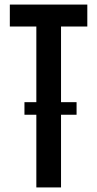

<svg xmlns="http://www.w3.org/2000/svg" viewBox="-20 -820 425 840"><path d="M139 0V-318H87V-373H139V-704H23V-800H362V-704H247V-373H315V-318H247V0Z"/></svg>

Font: Big Shoulders Display
Style: Bold
Weight: 700
Designer: Patric King
Foundry: XO Type Co
Version: Version 1.000; ttfautohint (v1.8.2)